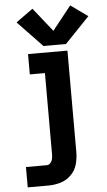

<svg xmlns="http://www.w3.org/2000/svg" viewBox="-64 -818 590 1063"><g transform="rotate(-5 231.5 -286.5)"><path d="M46 205H161Q196 205 229 195Q262 185 287 160.5Q312 136 321.5 102.5Q331 69 331 35V-530H112V-417H196V35Q196 48 193.5 60Q191 72 182.5 82Q174 92 161 92H46ZM201 -567H326L463 -710L368 -778L263 -646L158 -778L64 -710Z"/></g></svg>

Font: Iosevka Sparkle Extrabold
Style: Regular
Weight: 800
Designer: Belleve Invis
Foundry: Belleve Invis
Version: Version 4.5.0; ttfautohint (v1.8.3)